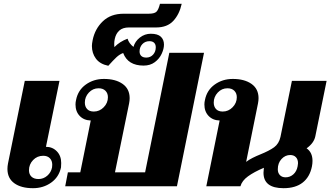

<svg xmlns="http://www.w3.org/2000/svg" viewBox="-20 -977 1733 1007"><path d="M19 -91Q19 -105 22 -120L110 -553H292L221 -207Q255 -207 278 -183.5Q301 -160 301 -122Q301 -107 300 -99Q289 -48 248 -19Q207 10 153 10Q91 10 55 -16Q19 -42 19 -91ZM253 -99Q254 -104 254 -113Q254 -134 241.5 -147Q229 -160 207 -160Q175 -160 153.5 -137.5Q132 -115 132 -84Q132 -63 145 -50.5Q158 -38 182 -38Q208 -38 228 -55.5Q248 -73 253 -99Z M336 -73H401L456 -345Q420 -346 398 -369Q376 -392 376 -429Q376 -441 379 -453Q389 -504 430 -533.5Q471 -563 525 -563Q586 -563 623 -537Q660 -511 660 -462Q660 -449 657 -434L583 -73H741L868 -700H1050L908 0H322ZM546 -467Q546 -488 533 -501Q520 -514 497 -514Q467 -514 446 -491.5Q425 -469 425 -439Q425 -418 437 -405Q449 -392 472 -392Q502 -392 524 -414.5Q546 -437 546 -467Z M462 -736Q462 -747 466 -767Q478 -826 519.5 -865.5Q561 -905 628 -905H759Q789 -905 800 -915Q811 -925 819 -957H933Q921 -902 889 -867.5Q857 -833 799 -833H656Q624 -833 606 -817Q588 -801 582 -773Q579 -760 579 -745Q579 -734 580 -730Q608 -759 649 -774Q656 -750 680 -731Q688 -760 713.5 -780Q739 -800 771 -800Q807 -800 823.5 -784.5Q840 -769 840 -743Q840 -721 828 -695Q816 -669 792 -651Q768 -633 733 -633Q651 -633 626 -699Q607 -692 590.5 -676.5Q574 -661 548 -632Q504 -641 483 -669.5Q462 -698 462 -736ZM797 -729Q797 -744 788.5 -752.5Q780 -761 764 -761Q741 -761 726.5 -745.5Q712 -730 712 -707Q712 -692 721 -683.5Q730 -675 747 -675Q769 -675 783 -690.5Q797 -706 797 -729Z M1588 -199Q1619 -178 1619 -133Q1619 -119 1616 -104Q1605 -49 1567.5 -19.5Q1530 10 1467 10Q1362 10 1362 -71Q1362 -79 1364 -97Q1312 -75 1280.5 -52Q1249 -29 1241 0H1062L1132 -345Q1096 -346 1074 -369Q1052 -392 1052 -429Q1052 -441 1055 -453Q1065 -504 1106 -533.5Q1147 -563 1201 -563Q1262 -563 1299 -537Q1336 -511 1336 -462Q1336 -449 1333 -434L1271 -128Q1285 -139 1305 -149Q1325 -159 1345 -167Q1392 -186 1417.5 -204.5Q1443 -223 1451 -259L1511 -553H1693L1634 -263Q1627 -227 1588 -199ZM1222 -467Q1222 -488 1209 -501Q1196 -514 1173 -514Q1143 -514 1122 -491.5Q1101 -469 1101 -439Q1101 -418 1113 -405Q1125 -392 1148 -392Q1178 -392 1200 -414.5Q1222 -437 1222 -467ZM1543 -121Q1543 -141 1532 -152.5Q1521 -164 1502 -164Q1476 -164 1456.5 -143Q1437 -122 1437 -89Q1437 -70 1448 -58.5Q1459 -47 1478 -47Q1501 -47 1518.5 -62.5Q1536 -78 1541 -105Q1543 -117 1543 -121Z"/></svg>

Font: Taviraj ExtraBold
Style: Italic
Weight: 800
Italic angle: -12°
Designer: Katatrad Team
Foundry: CadsonDemak
Version: Version 1.001